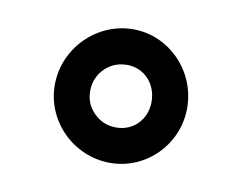

<svg xmlns="http://www.w3.org/2000/svg" viewBox="-43 -776 477 376"><g transform="rotate(10 195.0 -588.0)"><path d="M62.5 -586.9C62.5 -514.2 123 -455.1 195.3 -455.1C267.1 -455.1 325.7 -514.2 325.7 -586.9C325.7 -660.2 267.1 -720.7 195.3 -720.7C123 -720.7 62.5 -660.2 62.5 -586.9ZM132.8 -586.9C132.8 -605 139.2 -620.1 151.4 -632.3C163.6 -644 178.2 -649.9 195.3 -649.9C229 -649.9 254.9 -623.5 254.9 -586.9C254.9 -551.3 229 -525.4 195.3 -525.4C178.2 -525.4 163.6 -531.2 151.4 -543C139.2 -554.7 132.8 -569.3 132.8 -586.9Z"/></g></svg>

Font: Vazirmatn
Style: Bold
Weight: 700
Designer: Saber Rastikerdar
Foundry: Saber Rastikerdar
Version: Version 33.003